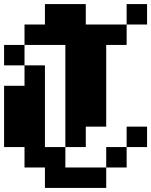

<svg xmlns="http://www.w3.org/2000/svg" viewBox="-20 -820 740 940"><path d="M100 -700H200V-800H400V-700H600V-600H500V-200H400V-100H300V-600H100ZM0 -100V-400H100V-500H200V-100H300V0H500V100H200V0H100V-100ZM0 -500V-600H100V-500ZM500 0V-100H600V0ZM600 -100V-200H700V-100ZM600 -700V-800H700V-700Z"/></svg>

Font: FT88 Gothique
Style: Regular
Weight: 400
Designer: Ange Degheest & Oriane Charvieux
Foundry: Velvetyne Type Foundry
Version: Version 1.000;FEAKit 1.0